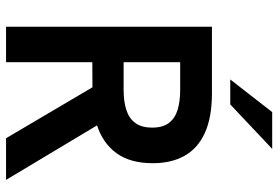

<svg xmlns="http://www.w3.org/2000/svg" viewBox="-166 -776 941 650"><g transform="rotate(90 305.0 -450.5)"><path d="M588.5 0H447.5L275 -292.5L190 -292V0H70V-697H295Q377 -697 429.5 -673Q482 -649 507 -604.2Q532 -559.5 532 -496.5Q532 -421 498.5 -374.5Q465 -328 404 -308ZM283 -398Q323 -398 351.8 -407.2Q380.5 -416.5 396 -437.8Q411.5 -459 411.5 -495Q411.5 -530.5 395.8 -551.2Q380 -572 351.2 -580.8Q322.5 -589.5 283 -589.5H190V-398ZM333 -759H248.5L359 -901H483.5Z"/></g></svg>

Font: Acari Sans Neue
Style: Bold
Weight: 700
Designer: Alfredo Marco Pradil (font), Cristiano Sobral (main changes)
Foundry: Hanken Design Co. (font), Cristiano Sobral (main changes)
Version: Version 2.459;March 19, 2022;FontCreator 14.0.0.2808 64-bit;